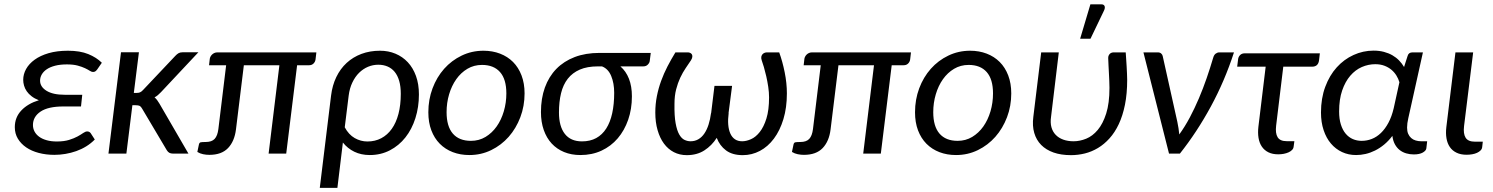

<svg xmlns="http://www.w3.org/2000/svg" viewBox="-20 -724 7038 905"><path d="M438.5 -397Q432.6 -389.2 428.2 -387Q423.8 -384.8 418 -384.8Q411.6 -384.8 403.1 -390.4Q394.5 -396 380.6 -402.6Q366.7 -409.2 346.2 -414.8Q325.7 -420.4 295.4 -420.4Q263.7 -420.4 240 -414.3Q216.3 -408.2 200.7 -397.7Q185.1 -387.2 177 -373.3Q168.9 -359.4 168.9 -343.8Q168.9 -314.9 199.2 -296.1Q229.5 -277.3 284.7 -277.3H367.7L361.8 -222.2H278.8Q207 -222.2 171.1 -198Q135.3 -173.8 135.3 -134.8Q135.3 -118.2 142.8 -104Q150.4 -89.8 164.8 -79.3Q179.2 -68.8 200.2 -63Q221.2 -57.1 247.6 -57.1Q281.7 -57.1 305.4 -64.5Q329.1 -71.8 345.5 -80.8Q361.8 -89.8 372.3 -97.2Q382.8 -104.5 391.1 -104.5Q400.9 -104.5 407.2 -96.7L426.8 -66.4Q408.7 -47.9 386.5 -34.2Q364.3 -20.5 339.4 -11.7Q314.5 -2.9 288.3 1.5Q262.2 5.9 236.3 5.9Q196.8 5.9 162.6 -3.2Q128.4 -12.2 103.5 -29.3Q78.6 -46.4 64.2 -70.3Q49.8 -94.2 49.8 -124.5Q49.8 -170.9 80.6 -203.4Q111.3 -235.8 163.1 -251.5Q143.1 -259.3 128.9 -270.3Q114.7 -281.2 106 -293.9Q97.2 -306.6 93.3 -320.6Q89.4 -334.5 89.4 -347.7Q89.4 -374 103 -398.7Q116.7 -423.3 143.3 -442.6Q169.9 -461.9 209.2 -473.4Q248.5 -484.9 300.3 -484.9Q357.4 -484.9 396.2 -469Q435.1 -453.1 460 -428.2Z M491.2 0ZM634.8 -477.5 610.8 -286.1H625Q633.3 -286.1 639.6 -288.6Q646 -291 653.8 -299.3L806.6 -460.9Q814 -468.8 821.3 -473.1Q828.6 -477.5 839.8 -477.5H915L738.8 -289.6Q731.4 -281.7 724.1 -275.6Q716.8 -269.5 708.5 -265.1Q715.3 -259.3 720.7 -252Q726.1 -244.6 731.4 -235.8L868.2 0H795.4Q785.2 0 778.3 -3.7Q771.5 -7.3 766.1 -16.1L649.9 -211.9Q644.5 -221.7 638.4 -224.9Q632.3 -228 619.1 -228H604L575.7 0H491.2L550.3 -477.5Z M1471.2 -477.1 1467.3 -443.8Q1465.8 -432.6 1457.8 -424.6Q1449.7 -416.5 1437 -416.5H1380.4L1329.1 0H1246.1L1296.9 -416.5H1129.4L1092.3 -114.3Q1085.4 -58.1 1054.9 -26.1Q1024.4 5.9 966.8 5.9Q952.1 5.9 937.5 2.9Q922.9 0 910.2 -7.8L917.5 -42.5Q919.4 -51.8 925.8 -53.2Q932.1 -54.7 949.7 -54.7Q978 -54.7 991.7 -69.3Q1005.4 -84 1009.3 -115.7L1045.9 -416.5H965.3L968.8 -446.3Q969.2 -451.2 971.9 -456.5Q974.6 -461.9 979.2 -466.6Q983.9 -471.2 990.2 -474.1Q996.6 -477.1 1004.4 -477.1Z M1540.5 -273.4Q1546.4 -321.8 1565.2 -360.8Q1584 -399.9 1614 -427.5Q1644 -455.1 1683.8 -470Q1723.6 -484.9 1771.5 -484.9Q1810.5 -484.9 1844 -470.9Q1877.4 -457 1902.1 -430.7Q1926.8 -404.3 1940.7 -366Q1954.6 -327.6 1954.6 -278.8Q1954.6 -219.2 1938 -167Q1921.4 -114.7 1890.9 -76.2Q1860.4 -37.6 1817.6 -15.4Q1774.9 6.8 1723.1 6.8Q1682.1 6.8 1650.1 -8.8Q1618.2 -24.4 1596.2 -52.2L1570.3 161.6H1487.3ZM1605 -124Q1623.5 -89.4 1651.9 -73.2Q1680.2 -57.1 1711.9 -57.1Q1748 -57.1 1777.1 -72.5Q1806.2 -87.9 1826.7 -116.7Q1847.2 -145.5 1858.2 -187.3Q1869.1 -229 1869.1 -281.7Q1869.1 -316.9 1861.6 -342.8Q1854 -368.7 1840.1 -385.5Q1826.2 -402.3 1806.6 -410.6Q1787.1 -418.9 1763.2 -418.9Q1737.8 -418.9 1714.6 -409.2Q1691.4 -399.4 1672.6 -380.9Q1653.8 -362.3 1640.9 -335.2Q1627.9 -308.1 1623.5 -273.4Z M1999 0ZM2199.7 -60.1Q2237.8 -60.1 2268.6 -78.6Q2299.3 -97.2 2321 -127.9Q2342.8 -158.7 2354.7 -199.2Q2366.7 -239.7 2366.7 -283.7Q2366.7 -350.6 2336.9 -384.3Q2307.1 -418 2252 -418Q2213.9 -418 2183.1 -399.7Q2152.3 -381.3 2130.6 -350.6Q2108.9 -319.8 2096.9 -279.5Q2085 -239.3 2085 -195.3Q2085 -128.4 2114.5 -94.2Q2144 -60.1 2199.7 -60.1ZM2192.4 6.8Q2149.9 6.8 2114.3 -6.8Q2078.6 -20.5 2053 -46.4Q2027.3 -72.3 2013.2 -109.6Q1999 -147 1999 -194.8Q1999 -254.9 2018.8 -307.6Q2038.6 -360.4 2073.5 -399.7Q2108.4 -439 2156 -461.9Q2203.6 -484.9 2258.8 -484.9Q2301.3 -484.9 2336.9 -471.2Q2372.6 -457.5 2398.2 -431.9Q2423.8 -406.2 2438.2 -368.7Q2452.6 -331.1 2452.6 -283.7Q2452.6 -224.1 2432.6 -171.4Q2412.6 -118.7 2377.7 -79.1Q2342.8 -39.6 2295.2 -16.4Q2247.6 6.8 2192.4 6.8Z M2904.3 -411.1Q2930.7 -388.2 2944.6 -352.8Q2958.5 -317.4 2958.5 -270Q2958.5 -210 2940.9 -159.4Q2923.3 -108.9 2891.6 -71.8Q2859.9 -34.7 2815.2 -13.9Q2770.5 6.8 2715.8 6.8Q2673.3 6.8 2638.9 -7.3Q2604.5 -21.5 2580.3 -47.6Q2556.2 -73.7 2543 -111.3Q2529.8 -148.9 2529.8 -195.8Q2529.8 -259.8 2548.3 -311.3Q2566.9 -362.8 2602.3 -399.2Q2637.7 -435.5 2689 -455.1Q2740.2 -474.6 2805.7 -474.6H3047.4L3042.5 -436Q3041.5 -427.7 3033.4 -419.4Q3025.4 -411.1 3012.2 -411.1ZM2875 -286.6Q2875 -332 2860.8 -366Q2846.7 -399.9 2817.4 -411.1H2798.3Q2748 -411.1 2713.1 -396Q2678.2 -380.9 2656.2 -352.8Q2634.3 -324.7 2624.5 -284.4Q2614.7 -244.1 2614.7 -193.8Q2614.7 -128.4 2642.3 -93Q2669.9 -57.6 2723.1 -57.6Q2761.7 -57.6 2790.3 -73.2Q2818.8 -88.9 2837.6 -118.4Q2856.4 -147.9 2865.7 -190.4Q2875 -232.9 2875 -286.6Z M3234.9 -58.1Q3255.4 -58.1 3271.7 -67.6Q3288.1 -77.1 3300 -94.7Q3312 -112.3 3319.8 -136.7Q3327.6 -161.1 3331.5 -190.9H3332L3347.7 -319.3H3430.7L3414.1 -190.9H3414.6Q3410.6 -161.1 3412.6 -136.7Q3414.6 -112.3 3422.4 -94.7Q3430.2 -77.1 3444.1 -67.6Q3458 -58.1 3478.5 -58.1Q3497.6 -58.1 3519.8 -67.9Q3542 -77.6 3561 -101.6Q3580.1 -125.5 3592.5 -165.3Q3605 -205.1 3605 -265.1Q3605 -289.1 3601.1 -314.9Q3597.2 -340.8 3591.8 -364.5Q3586.4 -388.2 3580.6 -408Q3574.7 -427.7 3570.3 -439.9Q3566.9 -450.2 3568.6 -457.3Q3570.3 -464.4 3574.5 -468.8Q3578.6 -473.1 3584.2 -475.1Q3589.8 -477.1 3594.2 -477.1H3652.8Q3668.5 -434.1 3678.7 -383.1Q3689 -332 3689 -283.7Q3689 -216.3 3672.6 -162.4Q3656.2 -108.4 3627.9 -70.6Q3599.6 -32.7 3561.8 -12.7Q3523.9 7.3 3481 7.3Q3432.1 7.3 3402.1 -15.1Q3372.1 -37.6 3358.4 -74.2Q3335 -37.6 3300 -15.1Q3265.1 7.3 3217.3 7.3Q3183.6 7.3 3156.2 -6.8Q3128.9 -21 3109.6 -47.1Q3090.3 -73.2 3079.6 -110.4Q3068.8 -147.5 3068.8 -193.4Q3068.8 -233.4 3076.2 -270.5Q3083.5 -307.6 3096.2 -342.5Q3108.9 -377.4 3126.2 -410.9Q3143.6 -444.3 3163.6 -477.1H3222.7Q3227.1 -477.1 3232.2 -475.1Q3237.3 -473.1 3240.5 -468.8Q3243.7 -464.4 3243.4 -457.3Q3243.2 -450.2 3237.3 -440.4Q3225.6 -422.9 3211.9 -402.8Q3198.2 -382.8 3186.5 -357.9Q3174.8 -333 3167 -302.7Q3159.2 -272.5 3159.2 -234.4Q3158.2 -177.7 3164.6 -143.1Q3170.9 -108.4 3181.9 -89.6Q3192.9 -70.8 3206.8 -64.5Q3220.7 -58.1 3234.9 -58.1Z M4273.9 -477.1 4270 -443.8Q4268.6 -432.6 4260.5 -424.6Q4252.4 -416.5 4239.7 -416.5H4183.1L4131.8 0H4048.8L4099.6 -416.5H3932.1L3895 -114.3Q3888.2 -58.1 3857.7 -26.1Q3827.1 5.9 3769.5 5.9Q3754.9 5.9 3740.2 2.9Q3725.6 0 3712.9 -7.8L3720.2 -42.5Q3722.2 -51.8 3728.5 -53.2Q3734.9 -54.7 3752.4 -54.7Q3780.8 -54.7 3794.4 -69.3Q3808.1 -84 3812 -115.7L3848.6 -416.5H3768.1L3771.5 -446.3Q3772 -451.2 3774.7 -456.5Q3777.3 -461.9 3782 -466.6Q3786.6 -471.2 3793 -474.1Q3799.3 -477.1 3807.1 -477.1Z M4293 0ZM4493.7 -60.1Q4531.7 -60.1 4562.5 -78.6Q4593.3 -97.2 4615 -127.9Q4636.7 -158.7 4648.7 -199.2Q4660.6 -239.7 4660.6 -283.7Q4660.6 -350.6 4630.9 -384.3Q4601.1 -418 4545.9 -418Q4507.8 -418 4477.1 -399.7Q4446.3 -381.3 4424.6 -350.6Q4402.8 -319.8 4390.9 -279.5Q4378.9 -239.3 4378.9 -195.3Q4378.9 -128.4 4408.4 -94.2Q4438 -60.1 4493.7 -60.1ZM4486.3 6.8Q4443.8 6.8 4408.2 -6.8Q4372.6 -20.5 4346.9 -46.4Q4321.3 -72.3 4307.1 -109.6Q4293 -147 4293 -194.8Q4293 -254.9 4312.7 -307.6Q4332.5 -360.4 4367.4 -399.7Q4402.3 -439 4450 -461.9Q4497.6 -484.9 4552.7 -484.9Q4595.2 -484.9 4630.9 -471.2Q4666.5 -457.5 4692.1 -431.9Q4717.8 -406.2 4732.2 -368.7Q4746.6 -331.1 4746.6 -283.7Q4746.6 -224.1 4726.6 -171.4Q4706.5 -118.7 4671.6 -79.1Q4636.7 -39.6 4589.1 -16.4Q4541.5 6.8 4486.3 6.8Z M4845.2 0ZM4970.7 -477.1 4934.1 -172.9Q4930.2 -145.5 4936 -124.3Q4941.9 -103 4956.1 -88.4Q4970.2 -73.7 4991.7 -65.9Q5013.2 -58.1 5040.5 -58.1Q5069.8 -58.1 5099.9 -70.3Q5129.9 -82.5 5154.3 -111.6Q5178.7 -140.6 5194.1 -189Q5209.5 -237.3 5209.5 -310.1Q5209.5 -324.2 5208.7 -341.8Q5208 -359.4 5207 -377.7Q5206.1 -396 5205.1 -414.3Q5204.1 -432.6 5203.6 -448.7Q5203.1 -456.5 5205.6 -461.9Q5208 -467.3 5211.7 -470.7Q5215.3 -474.1 5220 -475.6Q5224.6 -477.1 5229 -477.1H5286.1Q5287.1 -462.4 5288.3 -445.1Q5289.6 -427.7 5290.5 -410.2Q5291.5 -392.6 5292.2 -376.2Q5293 -359.9 5293 -347.7Q5293 -282.2 5282.5 -230.2Q5272 -178.2 5253.4 -138.9Q5234.9 -99.6 5209.7 -71.8Q5184.6 -43.9 5155.3 -26.4Q5126 -8.8 5093.5 -0.7Q5061 7.3 5028.3 7.3Q4981.4 7.3 4946 -5.1Q4910.6 -17.6 4887.7 -40.8Q4864.7 -64 4855 -97.4Q4845.2 -130.9 4850.6 -172.9L4887.7 -477.1ZM5071.3 -541.5 5119.6 -703.6H5170.9Q5183.1 -703.6 5186.5 -695.3Q5189.9 -687 5183.6 -673.8L5120.1 -541.5Z M5796.4 -477.1Q5752.9 -342.8 5687.5 -222.2Q5622.1 -101.6 5541.5 0H5490.2L5369.6 -477.1H5437.5Q5447.3 -477.1 5453.1 -471.9Q5459 -466.8 5460.4 -460L5529.3 -150.4Q5532.7 -134.8 5534.9 -119.9Q5537.1 -105 5538.6 -90.3Q5565.4 -127.4 5588.4 -170.7Q5611.3 -213.9 5631.1 -260.5Q5650.9 -307.1 5667.5 -355.2Q5684.1 -403.3 5698.2 -451.2Q5702.1 -465.3 5710.2 -471.2Q5718.3 -477.1 5727.1 -477.1Z M5815.9 -445.3Q5817.4 -456.5 5825.4 -464.6Q5833.5 -472.7 5847.7 -472.7H6201.2L6197.3 -439.5Q6193.4 -409.7 6164.6 -409.7H6028.8L5995.1 -131.8Q5990.7 -95.7 6002.2 -77.1Q6013.7 -58.6 6044.4 -58.6H6081.1L6077.6 -32.7Q6076.7 -23.9 6070.3 -17.3Q6064 -10.7 6054 -6.1Q6043.9 -1.5 6031.2 1Q6018.6 3.4 6004.9 3.4Q5978 3.4 5958.7 -6.1Q5939.5 -15.6 5927.7 -33Q5916 -50.3 5912.1 -74.2Q5908.2 -98.1 5911.6 -127.4L5945.8 -409.7H5811.5Z M6644 3.9Q6625 3.9 6607.9 -1.2Q6590.8 -6.3 6577.4 -16.8Q6564 -27.3 6554.9 -43.9Q6545.9 -60.5 6543 -83.5Q6524.9 -59.6 6504.2 -42.5Q6483.4 -25.4 6461.2 -14.4Q6439 -3.4 6416.5 1.7Q6394 6.8 6372.1 6.8Q6335.9 6.8 6305.7 -7.3Q6275.4 -21.5 6253.4 -47.4Q6231.4 -73.2 6219 -110.4Q6206.5 -147.5 6206.5 -193.8Q6206.5 -260.7 6226.6 -314.7Q6246.6 -368.7 6280.8 -406.5Q6314.9 -444.3 6359.9 -464.8Q6404.8 -485.4 6454.6 -485.4Q6481 -485.4 6503.2 -479.5Q6525.4 -473.6 6543.2 -463.4Q6561 -453.1 6574.7 -439Q6588.4 -424.8 6598.1 -408.2L6614.7 -460Q6619.1 -477.1 6637.7 -477.1H6687L6630.4 -222.2Q6624 -192.9 6618.2 -167.5Q6612.3 -142.1 6612.3 -122.6Q6612.3 -105.5 6617.4 -93.5Q6622.6 -81.5 6631.6 -73.5Q6640.6 -65.4 6653.1 -61.8Q6665.5 -58.1 6679.7 -58.1H6707L6703.1 -24.4Q6701.7 -13.7 6686.3 -4.9Q6670.9 3.9 6644 3.9ZM6398.4 -60.1Q6422.9 -60.1 6446 -69.1Q6469.2 -78.1 6489 -97.2Q6508.8 -116.2 6524.4 -145.3Q6540 -174.3 6549.3 -213.9L6576.2 -336.4Q6571.3 -353 6561.8 -368.4Q6552.2 -383.8 6538.1 -395.5Q6523.9 -407.2 6505.1 -414.3Q6486.3 -421.4 6462.4 -421.4Q6429.7 -421.4 6398.9 -408Q6368.2 -394.5 6344.5 -366.9Q6320.8 -339.4 6306.4 -297.6Q6292 -255.9 6292 -198.7Q6292 -163.1 6300.3 -137Q6308.6 -110.8 6323 -93.8Q6337.4 -76.7 6356.7 -68.4Q6376 -60.1 6398.4 -60.1Z M6840.3 -477.1H6923.8L6880.9 -129.9Q6876.5 -93.8 6888.2 -75Q6899.9 -56.2 6932.1 -56.2H6969.2L6966.3 -30.3Q6965.3 -21.5 6958.7 -14.9Q6952.1 -8.3 6942.1 -3.7Q6932.1 1 6919.2 3.2Q6906.2 5.4 6892.6 5.4Q6865.2 5.4 6845.5 -4.2Q6825.7 -13.7 6814 -30.8Q6802.2 -47.9 6798.1 -71.8Q6793.9 -95.7 6797.4 -125Z"/></svg>

Font: Carlito
Style: Italic
Weight: 400
Italic angle: -7°
Designer: Lukasz Dziedzic
Foundry: tyPoland Lukasz Dziedzic
Version: Version 1.104